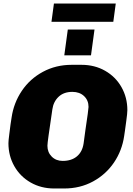

<svg xmlns="http://www.w3.org/2000/svg" viewBox="-20 -1063 759 1093"><path d="M289 10Q214 10 154.5 -24Q95 -58 61.5 -117Q28 -176 28 -248Q28 -262 33 -300Q38 -338 40 -355L46 -394Q58 -477 104 -545.5Q150 -614 224 -654Q298 -694 388 -694H444Q519 -694 578.5 -660Q638 -626 671.5 -567Q705 -508 705 -436Q705 -419 699 -375.5Q693 -332 691 -317L687 -290Q675 -206 629 -138Q583 -70 509.5 -30Q436 10 345 10ZM456 -247 466 -321Q484 -441 484 -454Q484 -492 458.5 -516Q433 -540 392 -540Q343 -540 313.5 -512Q284 -484 278 -440Q263 -338 256.5 -291.5Q250 -245 250 -233Q250 -196 274.5 -171.5Q299 -147 337 -147Q387 -147 418 -173Q449 -199 456 -247ZM639 -1043 625 -939H273L287 -1043ZM498 -748H346L366 -895H518Z"/></svg>

Font: Chivo Black Italic
Style: Regular
Weight: 900
Italic angle: -8.05°
Designer: Hector Gatti
Foundry: Omnibus-Type
Version: Version 1.007